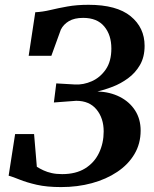

<svg xmlns="http://www.w3.org/2000/svg" viewBox="-20 -771 641 800"><path d="M234.5 8.5Q175 8.5 132.8 -1.2Q90.5 -11 62.2 -22.5Q34 -34 16 -39L43 -212.5H122L133.5 -76Q146.5 -68 161.5 -61Q176.5 -54 195.5 -49.8Q214.5 -45.5 239 -45.5Q296 -45.5 334.5 -69.2Q373 -93 392.5 -133.8Q412 -174.5 412 -223.5Q412 -278.5 382.2 -314.8Q352.5 -351 297.5 -351L204.5 -344L214.5 -423.5L292 -419Q327.5 -417 362.5 -432.5Q397.5 -448 420.8 -481.8Q444 -515.5 444 -569Q444 -625.5 414.2 -661Q384.5 -696.5 326.5 -696.5Q290 -696.5 267.2 -683Q244.5 -669.5 233.5 -647.5L194 -538.5H99.5L127 -720Q157 -721.5 189.5 -729.2Q222 -737 261 -744Q300 -751 349 -751Q466 -751 524.2 -703.5Q582.5 -656 582.5 -580Q582.5 -533.5 563.2 -500.2Q544 -467 513.5 -444.8Q483 -422.5 449.2 -409.5Q415.5 -396.5 386 -390Q438.5 -388 479 -367.5Q519.5 -347 542.8 -311Q566 -275 566 -227Q566 -172.5 540.2 -129Q514.5 -85.5 468.5 -54.8Q422.5 -24 362.8 -7.8Q303 8.5 234.5 8.5Z"/></svg>

Font: Merriweather 36pt
Style: Bold Italic
Weight: 700
Italic angle: -7.8°
Version: Version 2.101